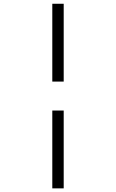

<svg xmlns="http://www.w3.org/2000/svg" viewBox="-20 -865 626 1036"><path d="M262.2 -424.8V-844.7H323.7V-424.8ZM262.2 151.4V-268.6H323.7V151.4Z"/></svg>

Font: Caskaydia Cove Light
Style: Regular
Weight: 300
Monospace: yes
Designer: Aaron Bell
Foundry: Saja Typeworks
Version: Version 4.300; ttfautohint (v1.8.3)